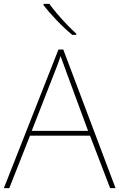

<svg xmlns="http://www.w3.org/2000/svg" viewBox="-20 -972 617 992"><path d="M549 0 445 -271H135L28 0H0L282 -716H307L577 0ZM325 -594Q319 -611 311 -632.5Q303 -654 293 -682Q286 -660 277 -636.5Q268 -613 260 -593L144 -296H435ZM235 -952Q250 -931 274 -902.5Q298 -874 325 -846Q352 -818 374 -798V-792H353Q313 -825 272 -868Q231 -911 205 -945V-952Z"/></svg>

Font: Noto Sans Gujarati Thin
Style: Regular
Weight: 100
Designer: Jelle Bosma - Monotype Design Team, Universal Thirst
Foundry: Monotype Imaging Inc.
Version: Version 2.106; ttfautohint (v1.8.4.7-5d5b)